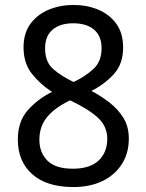

<svg xmlns="http://www.w3.org/2000/svg" viewBox="-20 -745 591 775"><path d="M276 10Q169 10 110.5 -41.5Q52 -93 52 -182Q52 -255 92.5 -300.5Q133 -346 190 -374Q142 -405 108.5 -447.5Q75 -490 75 -554Q75 -611 103 -649Q131 -687 177 -706Q223 -725 276 -725Q331 -725 376.5 -706Q422 -687 449.5 -649Q477 -611 477 -553Q477 -488 440.5 -447Q404 -406 349 -378Q387 -358 421.5 -331.5Q456 -305 478 -269.5Q500 -234 500 -186Q500 -126 471.5 -82Q443 -38 393 -14Q343 10 276 10ZM277 -414Q324 -436 357 -466.5Q390 -497 390 -550Q390 -600 359.5 -625.5Q329 -651 275 -651Q223 -651 192.5 -625.5Q162 -600 162 -550Q162 -495 194.5 -466.5Q227 -438 277 -414ZM274 -64Q343 -64 378 -97Q413 -130 413 -185Q413 -235 375 -270Q337 -305 263 -340Q202 -311 170.5 -273Q139 -235 139 -181Q139 -129 171.5 -96.5Q204 -64 274 -64Z"/></svg>

Font: Noto Sans Bengali UI
Style: Regular
Weight: 400
Designer: Jelle Bosma - Monotype Design Team
Foundry: Monotype Imaging Inc.
Version: Version 2.003; ttfautohint (v1.8.4.7-5d5b)